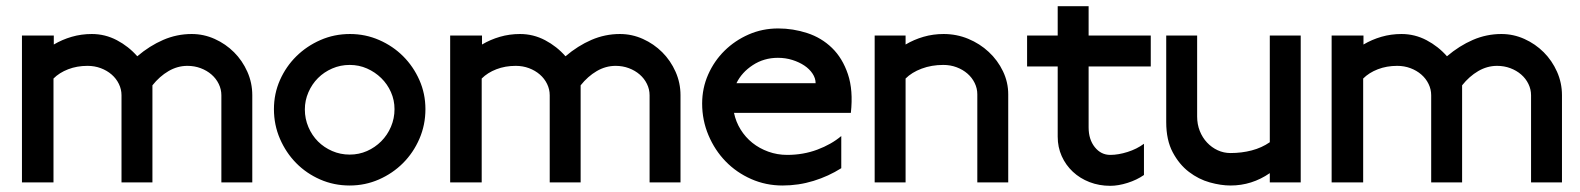

<svg xmlns="http://www.w3.org/2000/svg" viewBox="-20 -590 5111 621"><path d="M796 0H696V-282Q696 -301 687.5 -318.5Q679 -336 664 -349Q649 -362 629 -369.5Q609 -377 586 -377Q554 -377 525 -360Q496 -343 473 -314V0H373V-282Q373 -301 364.5 -318.5Q356 -336 341 -349Q326 -362 306 -369.5Q286 -377 263 -377Q229 -377 200.5 -366Q172 -355 153 -336V0H51V-475H154V-446Q181 -462 212 -471Q243 -480 277 -480Q320 -480 358 -460Q396 -440 424 -408Q464 -442 508 -461Q552 -480 600 -480Q639 -480 674.5 -464Q710 -448 737 -421Q764 -394 780 -358Q796 -322 796 -282Z M1256 -237Q1256 -266 1244.5 -292Q1233 -318 1213 -337.5Q1193 -357 1167 -368.5Q1141 -380 1111 -380Q1081 -380 1054.5 -368.5Q1028 -357 1008.5 -337.5Q989 -318 977.5 -291.5Q966 -265 966 -236Q966 -206 977.5 -179Q989 -152 1008.5 -132.5Q1028 -113 1054.5 -101.5Q1081 -90 1111 -90Q1141 -90 1167 -101.5Q1193 -113 1213 -133Q1233 -153 1244.5 -180Q1256 -207 1256 -237ZM1356 -237Q1356 -186 1336.5 -141Q1317 -96 1283.5 -62.5Q1250 -29 1205.5 -9.5Q1161 10 1111 10Q1060 10 1015.5 -9.5Q971 -29 938 -62.5Q905 -96 885.5 -141Q866 -186 866 -237Q866 -287 885.5 -331Q905 -375 938.5 -408Q972 -441 1016.5 -460.5Q1061 -480 1112 -480Q1162 -480 1206.5 -460.5Q1251 -441 1284 -408Q1317 -375 1336.5 -331Q1356 -287 1356 -237Z M2181 0H2081V-282Q2081 -301 2072.5 -318.5Q2064 -336 2049 -349Q2034 -362 2014 -369.5Q1994 -377 1971 -377Q1939 -377 1910 -360Q1881 -343 1858 -314V0H1758V-282Q1758 -301 1749.5 -318.5Q1741 -336 1726 -349Q1711 -362 1691 -369.5Q1671 -377 1648 -377Q1614 -377 1585.5 -366Q1557 -355 1538 -336V0H1436V-475H1539V-446Q1566 -462 1597 -471Q1628 -480 1662 -480Q1705 -480 1743 -460Q1781 -440 1809 -408Q1849 -442 1893 -461Q1937 -480 1985 -480Q2024 -480 2059.5 -464Q2095 -448 2122 -421Q2149 -394 2165 -358Q2181 -322 2181 -282Z M2618 -321Q2618 -337 2608 -352Q2598 -367 2581.5 -378Q2565 -389 2543 -396Q2521 -403 2496 -403Q2451 -403 2415 -379.5Q2379 -356 2362 -321ZM2732 -225H2354Q2360 -196 2375.5 -171Q2391 -146 2413.5 -128Q2436 -110 2465 -99.5Q2494 -89 2526 -89Q2578 -89 2623.5 -106Q2669 -123 2701 -150V-46Q2660 -20 2611.5 -5Q2563 10 2511 10Q2457 10 2409.5 -11Q2362 -32 2327 -68Q2292 -104 2271.5 -152.5Q2251 -201 2251 -255Q2251 -305 2270.5 -349Q2290 -393 2323.5 -426Q2357 -459 2401.5 -478.5Q2446 -498 2497 -498Q2545 -498 2591 -483Q2637 -468 2671 -435Q2705 -402 2722.5 -350Q2740 -298 2732 -225Z M3241 0H3141V-285Q3141 -304 3132.5 -321.5Q3124 -339 3109 -352Q3094 -365 3074 -372.5Q3054 -380 3031 -380Q2993 -380 2961 -368Q2929 -356 2909 -336V0H2809V-475H2909V-446Q2936 -462 2967 -471Q2998 -480 3032 -480Q3074 -480 3111.5 -464.5Q3149 -449 3178 -422Q3207 -395 3224 -359.5Q3241 -324 3241 -285Z M3702 -375H3501V-178Q3501 -139 3521 -114Q3541 -89 3571 -89Q3597 -89 3627 -98.5Q3657 -108 3680 -125V-24Q3657 -8 3627 1.5Q3597 11 3571 11Q3535 11 3504 -1Q3473 -13 3450 -34.5Q3427 -56 3414 -85Q3401 -114 3401 -148V-375H3302V-475H3401V-570H3501V-475H3702Z M4187 0H4087V-30Q4029 10 3960 10Q3929 10 3893 0Q3857 -10 3825.5 -34Q3794 -58 3773 -97.5Q3752 -137 3752 -195V-475H3852V-213Q3852 -188 3860.5 -166.5Q3869 -145 3884 -129Q3899 -113 3918.5 -104Q3938 -95 3960 -95Q3996 -95 4028.5 -103.5Q4061 -112 4087 -130V-475H4187Z M5032 0H4932V-282Q4932 -301 4923.5 -318.5Q4915 -336 4900 -349Q4885 -362 4865 -369.5Q4845 -377 4822 -377Q4790 -377 4761 -360Q4732 -343 4709 -314V0H4609V-282Q4609 -301 4600.5 -318.5Q4592 -336 4577 -349Q4562 -362 4542 -369.5Q4522 -377 4499 -377Q4465 -377 4436.5 -366Q4408 -355 4389 -336V0H4287V-475H4390V-446Q4417 -462 4448 -471Q4479 -480 4513 -480Q4556 -480 4594 -460Q4632 -440 4660 -408Q4700 -442 4744 -461Q4788 -480 4836 -480Q4875 -480 4910.5 -464Q4946 -448 4973 -421Q5000 -394 5016 -358Q5032 -322 5032 -282Z"/></svg>

Font: Railway
Style: Regular
Weight: 400
Version: 1.000